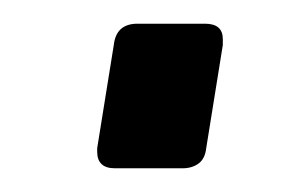

<svg xmlns="http://www.w3.org/2000/svg" viewBox="-20 -141 250 162"><path d="M77 1Q62 1 62 -13Q62 -14 62 -14.5Q62 -15 62 -16L76 -103Q78 -121 96 -121H153Q168 -121 168 -108Q168 -107 168 -105.5Q168 -104 168 -103L154 -16Q153 -7 147.5 -3Q142 1 134 1Z"/></svg>

Font: Exo Thin Medium
Style: Italic
Weight: 500
Italic angle: -9°
Version: Version 2.000